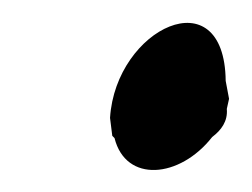

<svg xmlns="http://www.w3.org/2000/svg" viewBox="-20 -422 224 171"><path d="M78 -317 80 -301 82 -299C92 -259 140 -263 169 -300C177 -306 183 -314 182 -325L184 -334L181 -350C180 -443 83 -397 78 -317Z"/></svg>

Font: Stray Cat
Style: ExBlkCnObl
Weight: 1000
Version: Version 1.0